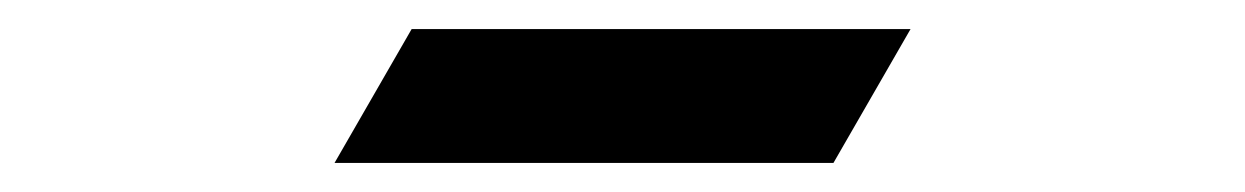

<svg xmlns="http://www.w3.org/2000/svg" viewBox="-20 -566 856 132"><path d="M210 -454 263 -546H606L553 -454Z"/></svg>

Font: DSEG7 Modern Mini
Style: Regular
Weight: 400
Designer: Keshikan(Twitter:@keshinomi_88pro)
Version: Version 0.46